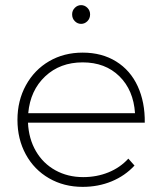

<svg xmlns="http://www.w3.org/2000/svg" viewBox="-20 -727 629 748"><path d="M544 -249H89Q92 -186 120 -138Q148 -90 196 -63.5Q244 -37 304 -37Q357 -37 402.5 -55.5Q448 -74 480 -109L504 -82Q467 -42 415 -20.5Q363 1 302 1Q229 1 171 -32.5Q113 -66 80.5 -125.5Q48 -185 48 -260Q48 -335 81 -395Q114 -455 171.5 -488.5Q229 -522 302 -522Q377 -522 432.5 -487.5Q488 -453 516.5 -391Q545 -329 544 -249ZM506 -286Q500 -376 445 -430Q390 -484 302 -484Q214 -484 156 -429.5Q98 -375 90 -286ZM331 -671Q331 -655 320.5 -644.5Q310 -634 296 -634Q282 -634 271.5 -644.5Q261 -655 261 -671Q261 -686 271.5 -696.5Q282 -707 296 -707Q310 -707 320.5 -696.5Q331 -686 331 -671Z"/></svg>

Font: Gontserrat ExtraLight
Style: Regular
Weight: 275
Designer: Julieta Ulanovsky
Foundry: Julieta Ulanovsky
Version: Version 6.001